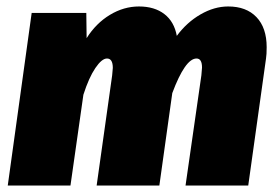

<svg xmlns="http://www.w3.org/2000/svg" viewBox="-20 -574 859 594"><path d="M805 -428Q805 -405 803 -393L748 0H554L603 -341L605 -365Q605 -393 588 -393Q553 -393 513 -286L473 0H279L327 -341Q329 -359 329 -364Q329 -393 311 -393Q295 -393 275 -363.5Q255 -334 238 -281L198 0H4L78 -534H247L248 -456Q277 -502 320 -528Q363 -554 410 -554Q458 -554 488.5 -530.5Q519 -507 527 -463Q558 -505 600.5 -529.5Q643 -554 686 -554Q742 -554 773.5 -521Q805 -488 805 -428Z"/></svg>

Font: FiraGO Heavy
Style: Italic
Weight: 900
Italic angle: -8°
Designer: bBox Type GmbH
Foundry: bBox Type GmbH
Version: Version 1.001